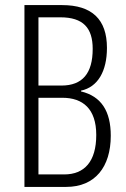

<svg xmlns="http://www.w3.org/2000/svg" viewBox="-20 -734 494 754"><path d="M224 -714H76V0H240C353 0 415 -78 415 -201C415 -297 378 -356 298 -375V-378C364 -392 400 -454 400 -546C400 -658 341 -714 224 -714ZM221 -398H131V-666H217C307 -666 344 -624 344 -542C344 -446 304 -398 221 -398ZM131 -350H225C305 -350 358 -307 358 -204C358 -100 312 -49 232 -49H131Z"/></svg>

Font: Noto Sans Georgian ExtraCondensed Light
Style: Regular
Weight: 300
Width: 2
Designer: Monotype Design Team, Akaki Razmadze
Foundry: Google LLC
Version: Version 2.005